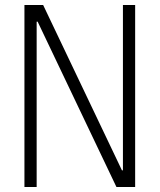

<svg xmlns="http://www.w3.org/2000/svg" viewBox="-20 -750 640 770"><path d="M78 0V-730H153L469 -67H473V-730H522V0H447L131 -663H127V0Z"/></svg>

Font: M PLUS Code Latin Expanded Light
Style: Regular
Weight: 300
Width: 7
Designer: Coji Morishita
Foundry: UNDERFOREST DESIGN
Version: Version 1.002; ttfautohint (v1.8.3)